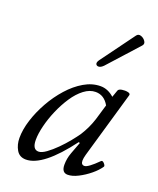

<svg xmlns="http://www.w3.org/2000/svg" viewBox="-132 -769 712 863"><g transform="rotate(20 224.0 -337.5)"><path d="M96 13Q65 13 50.5 -12Q36 -37 36 -69Q36 -109 50.5 -155Q65 -201 90.5 -246.5Q116 -292 149.5 -329.5Q183 -367 221.5 -389.5Q260 -412 300 -412Q335 -412 365 -385L377 -419Q380 -427 395 -429.5Q410 -432 423.5 -429Q437 -426 434 -417L342 -99Q337 -81 337 -70Q337 -50 353 -50Q370 -50 416 -96Q422 -102 431 -92Q440 -82 437 -77Q423 -56 398 -35.5Q373 -15 345.5 -1Q318 13 296 13Q267 13 267 -25Q267 -39 269.5 -53.5Q272 -68 278 -84L299 -140L293 -142Q177 13 96 13ZM137 -40Q152 -40 173.5 -55.5Q195 -71 218 -94Q241 -117 260 -140.5Q279 -164 290 -180Q316 -221 330 -265L352 -339Q329 -380 288 -380Q260 -380 233 -359.5Q206 -339 183.5 -305Q161 -271 144 -231.5Q127 -192 117.5 -153.5Q108 -115 108 -86Q108 -40 137 -40ZM283 -504Q271 -492 261 -491.5Q251 -491 247.5 -498.5Q244 -506 253 -519L371 -680Q379 -691 392.5 -686.5Q406 -682 414 -670Q422 -658 413 -648Z"/></g></svg>

Font: Junicode
Style: Italic
Weight: 400
Italic angle: -11°
Designer: Peter S. Baker
Version: Version 2.100; ttfautohint (v1.8.4)